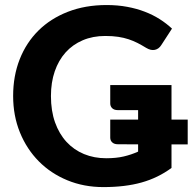

<svg xmlns="http://www.w3.org/2000/svg" viewBox="-20 -754 784 782"><path d="M542.5 -267V-305.5H459.5Q445 -305.5 437 -313.2Q429 -321 429 -332.5V-407.5H678.5V-267H744.5V-166H678.5V-70Q623.5 -29.5 556.8 -10.8Q490 8 401 8Q321.5 8 254.2 -19.8Q187 -47.5 138 -97Q89 -146.5 61.2 -214.5Q33.5 -282.5 33.5 -363Q33.5 -444.5 60.2 -512.5Q87 -580.5 136.5 -629.5Q186 -678.5 256.5 -706Q327 -733.5 414 -733.5Q459 -733.5 498 -726.2Q537 -719 570 -706.2Q603 -693.5 630.5 -676Q658 -658.5 680.5 -637.5L637 -570.5Q627 -554.5 610.8 -551Q594.5 -547.5 575.5 -559Q557.5 -570 540.5 -578.8Q523.5 -587.5 504 -594Q484.5 -600.5 461.5 -604Q438.5 -607.5 408.5 -607.5Q358 -607.5 317 -590Q276 -572.5 247.2 -540.5Q218.5 -508.5 203 -463.5Q187.5 -418.5 187.5 -363Q187.5 -302.5 204.2 -255.5Q221 -208.5 251 -176Q281 -143.5 322.2 -126.5Q363.5 -109.5 412.5 -109.5Q453.5 -109.5 484.2 -116.8Q515 -124 542.5 -136.5V-166L459.5 -166.5Q445.5 -166.5 437.2 -174Q429 -181.5 429 -193.5V-267Z"/></svg>

Font: Lato Heavy
Style: Regular
Weight: 800
Designer: Lukasz Dziedzic
Foundry: tyPoland Lukasz Dziedzic
Version: Version 2.007; 2014-02-27